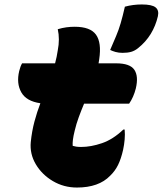

<svg xmlns="http://www.w3.org/2000/svg" viewBox="-20 -831 730 861"><path d="M79 -547H227Q235 -577 239 -605Q249 -656 239 -700Q259 -706 277.5 -708.5Q296 -711 315 -711Q385 -711 410.5 -675.5Q436 -640 425 -566Q424 -557 422 -547H501Q563 -547 582.5 -518Q602 -489 589 -434Q579 -395 559 -366H357Q344 -335 333 -305Q322 -275 315 -245Q309 -221 307 -204.5Q305 -188 306 -177Q313 -175 321.5 -173.5Q330 -172 344 -172Q388 -172 437.5 -189Q487 -206 533 -250H539Q541 -229 539 -205.5Q537 -182 532 -159Q523 -119 509.5 -91.5Q496 -64 474 -43Q423 10 325 10Q266 10 217 -19Q168 -48 140.5 -94.5Q113 -141 118 -194Q123 -243 134.5 -286Q146 -329 161 -368Q98 -377 75.5 -417Q53 -457 66 -512Q71 -533 79 -547ZM616 -811Q661 -811 677.5 -798Q694 -785 688 -758Q678 -715 656 -679Q634 -643 599 -615Q584 -603 568 -598.5Q552 -594 530 -594Q512 -594 498 -598Q484 -602 474 -607Q489 -642 500.5 -669Q512 -696 521 -726.5Q530 -757 540 -801Q576 -811 616 -811Z"/></svg>

Font: Recursive Mn Csl St Blk
Style: Italic
Weight: 900
Italic angle: -15°
Monospace: yes
Version: Version 1.079;hotconv 1.0.112;makeotfexe 2.5.65598; ttfautoh